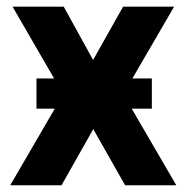

<svg xmlns="http://www.w3.org/2000/svg" viewBox="-20 -548 549 568"><path d="M429.2 -226.6H369.6L501.5 0H350.1L255.9 -166L162.1 0H10.3L142.1 -226.6H87.9V-315.9H140.1L17.1 -528.3H168.5L255.4 -370.6L344.2 -528.3H495.1L371.6 -315.9H429.2Z"/></svg>

Font: MAUL Bold
Style: Bold
Weight: 700
Designer: MAUL
Version: Version 1.0; 2020; ttfautohint (v1.8.3)